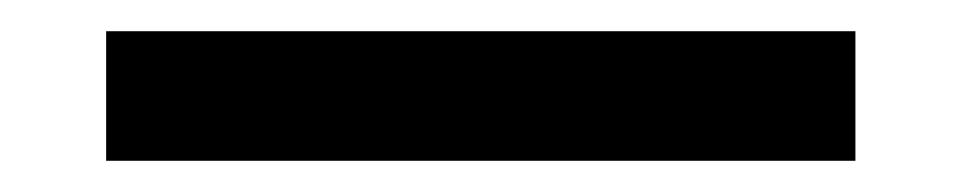

<svg xmlns="http://www.w3.org/2000/svg" viewBox="-20 12 616 123"><path d="M48 32H528V115H48Z"/></svg>

Font: NT Somic Medium
Style: Regular
Weight: 500
Designer: Ravid Balaliev — lead type designer, mastering
Michael Voronin — secret advisor, marketing
Ivan Kovalenko — best boy
Foundry: NT Type
Version: Version 0.7